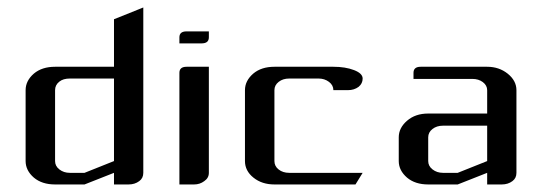

<svg xmlns="http://www.w3.org/2000/svg" viewBox="-20 -489 1437 509"><path d="M47.9 -62V-250Q47.9 -274.9 69.8 -293.9Q91.3 -312 126 -312H282.2V-438L359.9 -469.2V-30.8Q359.9 -16.6 349.1 -8.8Q337.4 0 320.8 0H282.2V-30.8L204.1 0H126Q91.3 0 69.8 -18.1Q47.9 -37.1 47.9 -62ZM126 -62Q126 -48.8 137.2 -40Q148.9 -30.8 165 -30.8H204.1L282.2 -62V-280.8H165Q147.5 -280.8 137.2 -272.5Q126 -263.7 126 -250Z M455.6 -374V-390.1Q455.6 -405.8 474.6 -405.8H533.7V-390.1Q533.7 -374 514.6 -374ZM455.6 0V-295.9Q455.6 -312 474.6 -312H533.7V-30.8Q533.7 -17.1 521.5 -8.8Q509.8 0 494.6 0Z M629.4 -62V-250Q629.4 -274.9 651.4 -293.9Q672.9 -312 707.5 -312H863.8Q895.5 -312 918.5 -303.2Q941.4 -294.4 941.4 -280.8Q941.4 -267.6 930.7 -258.8Q918.9 -250 902.3 -250H863.8Q863.8 -263.2 852.1 -272Q840.3 -280.8 824.7 -280.8H746.6Q730 -280.8 718.8 -272Q707.5 -263.2 707.5 -250V-62Q707.5 -48.3 718.8 -39.6Q730 -30.8 746.6 -30.8H941.4L922.4 0H707.5Q674.3 0 651.9 -18.1Q629.4 -36.1 629.4 -62Z M1037.1 -62V-125Q1037.1 -149.9 1059.1 -168.9Q1081.1 -188 1115.2 -188H1271.5V-250Q1271.5 -262.7 1259.8 -271.5Q1248.5 -279.8 1232.4 -279.8H1076.2V-295.9Q1076.2 -312 1095.2 -312H1271.5Q1303.2 -312 1326.2 -293.5Q1349.1 -274.9 1349.1 -250V-30.8Q1349.1 -16.6 1338.4 -8.8Q1326.7 0 1310.1 0H1271.5V-30.8L1193.4 0H1115.2Q1080.6 0 1059.1 -18.1Q1037.1 -37.1 1037.1 -62ZM1115.2 -62Q1115.2 -48.8 1126.5 -40Q1138.2 -30.8 1154.3 -30.8H1193.4L1271.5 -62V-155.8H1154.3Q1137.7 -155.8 1126.5 -147Q1115.2 -138.2 1115.2 -125Z"/></svg>

Font: Hhenum
Style: Regular
Weight: 400
Designer: T. Christopher White
Version: Version 1.0